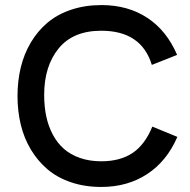

<svg xmlns="http://www.w3.org/2000/svg" viewBox="-20 -720 743 749"><path d="M375 9.3Q310.5 9.3 256.8 -9Q203.1 -27.3 165 -59.8Q127 -92.3 100.3 -136.7Q73.7 -181.2 61 -233.9Q48.3 -286.6 48.3 -345.2Q48.3 -404.3 61 -456.8Q73.7 -509.3 100.1 -554Q126.5 -598.6 164.8 -631.1Q203.1 -663.6 257.1 -681.9Q311 -700.2 376 -700.2Q479 -700.2 554.7 -650.4Q630.4 -600.6 670.9 -505.9L572.3 -466.8Q531.7 -600.1 375 -600.1Q265.1 -600.1 208.7 -531Q152.3 -461.9 152.3 -349.6Q152.3 -304.7 160.4 -266.4Q168.5 -228 185.8 -195.3Q203.1 -162.6 229 -139.6Q254.9 -116.7 292 -103.8Q329.1 -90.8 375 -90.8Q448.2 -90.8 496.8 -123Q545.4 -155.3 574.2 -226.1L671.9 -186Q630.9 -91.3 554.2 -41Q477.5 9.3 375 9.3Z"/></svg>

Font: HK Grotesk SemiBold Legacy
Style: Regular
Weight: 600
Designer: Alfredo Marco Pradil
Foundry: Hanken Design Co.
Version: Version 2.022;PS 002.022;hotconv 1.0.88;makeotf.lib2.5.64775